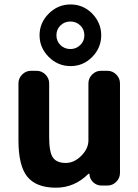

<svg xmlns="http://www.w3.org/2000/svg" viewBox="-20 -870 632 879"><path d="M347.7 -664.1Q366.2 -681.6 366.2 -708.5Q366.2 -735.4 347.7 -753.4Q329.1 -771.5 302.2 -771.5Q275.4 -771.5 256.8 -753.4Q238.3 -735.4 238.3 -708.5Q238.3 -681.6 256.8 -663.6Q275.4 -645.5 302.2 -645.5Q329.1 -645.5 347.7 -664.1ZM401.4 -808.6Q443.4 -765.6 443.4 -708.5Q443.4 -651.4 402.3 -609.4Q361.3 -567.4 303.2 -567.4Q245.1 -567.4 203.1 -609.4Q161.1 -651.4 161.1 -708.5Q161.1 -765.6 203.1 -807.6Q245.1 -849.6 302.7 -849.6Q360.4 -849.6 401.4 -808.6ZM64.5 -488.3Q64.5 -511.7 81.5 -528.8Q98.6 -545.9 122.1 -545.9H147.5Q170.9 -545.9 188 -528.8Q205.1 -511.7 205.1 -488.3V-241.2Q205.1 -173.8 222.2 -148.9Q239.3 -124 281.2 -124Q319.3 -124 352.1 -156.7Q384.8 -189.5 384.8 -227.5V-488.3Q384.8 -511.7 401.9 -528.8Q418.9 -545.9 442.4 -545.9H471.7Q495.1 -545.9 512.2 -528.8Q529.3 -511.7 529.3 -488.3V-78.1Q529.3 -54.7 512.2 -37.6Q495.1 -20.5 471.7 -20.5H444.3Q422.9 -20.5 406.7 -35.6Q390.6 -50.8 389.6 -72.3Q389.6 -74.2 387.7 -74.7Q385.7 -75.2 384.8 -74.2Q321.3 -10.7 236.3 -10.7Q146.5 -10.7 105.5 -60.5Q64.5 -110.4 64.5 -227.5Z"/></svg>

Font: Gen Jyuu Gothic P Bold
Style: Bold
Weight: 700
Designer: [Source Han Sans]
Ryoko NISHIZUKA  (kana & ideographs); Paul D. Hunt (Latin, Greek & Cyrillic); Wenlong ZHANG  (bopomofo
Version: Version 1.002.20150607